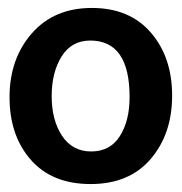

<svg xmlns="http://www.w3.org/2000/svg" viewBox="-20 -849 457 483"><path d="M306 -605Q306 -747 207 -747Q160 -747 135 -707Q110 -667 110 -607Q110 -547 136 -507.5Q162 -468 209.5 -468Q257 -468 281.5 -506.5Q306 -545 306 -605ZM211 -829Q306 -829 359.5 -767Q413 -705 413 -608.5Q413 -512 359 -449Q305 -386 208 -386Q111 -386 57.5 -447Q4 -508 4 -604.5Q4 -701 60 -765Q116 -829 211 -829Z"/></svg>

Font: Hind Mysuru SemiBold
Style: Regular
Weight: 600
Designer: Manushi Parikh, Hitesh Malaviya
Foundry: Indian Type Foundry
Version: Version 0.703;PS 1.0;hotconv 1.0.86;makeotf.lib2.5.63406